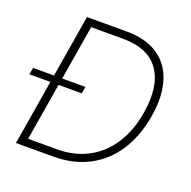

<svg xmlns="http://www.w3.org/2000/svg" viewBox="-128 -853 973 979"><g transform="rotate(20 358.0 -363.5)"><path d="M262.4 0H59.7L180.4 -727.3H396.7Q498.9 -727.3 565 -683.8Q631 -640.3 656.6 -558.9Q682.2 -477.6 663 -364Q643.5 -249.6 590 -168.1Q536.6 -86.6 453.5 -43.3Q370.4 0 262.4 0ZM110.8 -41.2H266Q362.2 -41.2 435.7 -81Q509.2 -120.7 556.3 -194.1Q603.3 -267.4 619.7 -367.9Q644.9 -519.2 586.8 -602.6Q528.8 -686.1 389.6 -686.1H218ZM4.3 -352.6 11 -389.6H295.1L288.4 -352.6Z"/></g></svg>

Font: Inter Extra Light  BETA
Style: Italic
Weight: 200
Italic angle: 9.39999°
Designer: Rasmus Andersson
Foundry: rsms
Version: Version 3.011;git-f93a4a705